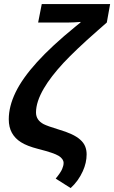

<svg xmlns="http://www.w3.org/2000/svg" viewBox="-20 -745 571 961"><path d="M394.5 111.8Q383.8 135.7 368.2 157.5Q352.5 179.2 333.5 196.3L258.8 148.9Q283.7 118.7 291 101.1Q298.3 84 298.3 70.8Q298.3 50.8 273.9 35.2Q250.5 20.5 171.4 0.5Q114.3 -14.2 85 -33.2Q55.2 -51.8 39.6 -80.1Q23.9 -108.4 23.9 -147.9Q23.9 -212.4 57.9 -282.7Q91.8 -353 165.5 -434.3Q239.3 -515.6 357.4 -611.8L382.8 -632.3L383.3 -635.3Q365.7 -633.8 350.6 -633.1Q335.4 -632.3 322.8 -632.3H170.9L189 -724.6H531.2L514.6 -632.3L466.8 -590.3Q411.1 -541.5 369.1 -501.5Q327.1 -461.4 298.3 -430.7Q266.1 -396 241.5 -364Q216.8 -332 199.7 -302.7Q160.2 -235.4 160.2 -182.1Q160.2 -143.6 198.7 -123.5Q217.8 -113.8 273.9 -96.7Q349.6 -74.7 380.9 -46.4Q398.4 -31.2 406 -12.9Q413.6 5.4 413.6 27.3Q413.6 69.8 394.5 111.8Z"/></svg>

Font: Arimo
Style: Italic
Weight: 400
Italic angle: -12°
Designer: Steve Matteson
Foundry: Monotype Imaging Inc.
Version: Version 1.33